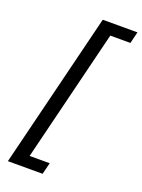

<svg xmlns="http://www.w3.org/2000/svg" viewBox="-176 -844 826 1117"><g transform="rotate(20 237.0 -285.0)"><path d="M236.3 196.3H21.5L258.8 -765.6H473.6L456.1 -693.8H331.5L129.9 124.5H254.4Z"/></g></svg>

Font: Andika
Style: Italic
Weight: 400
Italic angle: -14°
Designer: Victor Gaultney, Annie Olsen, Julie Remington, Don Collingsworth, Eric Hays, Becca Hirsbrunner
Foundry: SIL International
Version: Version 6.101